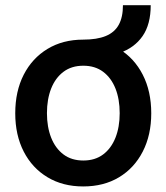

<svg xmlns="http://www.w3.org/2000/svg" viewBox="-20 -687 623 719"><path d="M291.5 -468.8V-538.6Q342.8 -538.6 375.7 -552Q408.7 -565.4 424.6 -594Q440.4 -622.6 440.4 -667.5H544.4Q544.4 -595.7 513.9 -551.8Q483.4 -507.8 427 -488.3Q370.6 -468.8 291.5 -468.8ZM291.5 11.2Q215.3 11.2 158 -23.2Q100.6 -57.6 68.8 -119.4Q37.1 -181.2 37.1 -262.7Q37.1 -345.2 68.8 -407.2Q100.6 -469.2 158 -503.9Q215.3 -538.6 291.5 -538.6Q368.7 -538.6 425.8 -503.9Q482.9 -469.2 514.6 -407.2Q546.4 -345.2 546.4 -262.7Q546.4 -181.2 514.6 -119.4Q482.9 -57.6 425.8 -23.2Q368.7 11.2 291.5 11.2ZM292 -85.9Q335.9 -85.9 366.2 -108.6Q396.5 -131.3 412.4 -171.4Q428.2 -211.4 428.2 -263.2Q428.2 -315.4 412.4 -355.5Q396.5 -395.5 366.2 -418.2Q335.9 -440.9 292 -440.9Q248 -440.9 217.8 -418.2Q187.5 -395.5 171.6 -355.5Q155.8 -315.4 155.8 -263.2Q155.8 -211.4 171.6 -171.4Q187.5 -131.3 217.8 -108.6Q248 -85.9 292 -85.9Z"/></svg>

Font: Inter Cardless Tabular Medium
Style: Regular
Weight: 500
Designer: Rasmus Andersson
Foundry: rsms
Version: Version 4.000;git-4fc901f